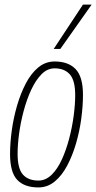

<svg xmlns="http://www.w3.org/2000/svg" viewBox="-20 -810 421 840"><path d="M148 10Q87 10 55.5 -23Q24 -56 24 -136Q24 -184 31.5 -239Q39 -294 54.5 -347.5Q70 -401 93 -445Q116 -489 147.5 -515Q179 -541 219 -541Q279 -541 311 -507.5Q343 -474 343 -395Q343 -346 335.5 -290.5Q328 -235 312.5 -182Q297 -129 274 -85.5Q251 -42 219.5 -16Q188 10 148 10ZM148 -20Q180 -20 206 -45.5Q232 -71 251 -113Q270 -155 283 -205Q296 -255 302.5 -304.5Q309 -354 309 -394Q309 -458 285.5 -484.5Q262 -511 219 -511Q187 -511 161.5 -485Q136 -459 116.5 -417Q97 -375 83.5 -324.5Q70 -274 63.5 -225Q57 -176 57 -137Q57 -72 80.5 -46Q104 -20 148 -20ZM215 -596 343 -790H381L244 -596Z"/></svg>

Font: Georama SemiCondensed ExtraLight
Style: Italic
Weight: 200
Width: 4
Italic angle: -9°
Designer: Jean-Baptiste Levee
Foundry: Production Type
Version: Version 1.000